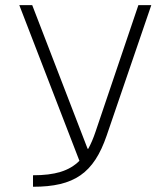

<svg xmlns="http://www.w3.org/2000/svg" viewBox="-20 -713 626 733"><path d="M106 0C263.7 0 337.9 -51.8 387.2 -195.3L557.6 -693.4H508.3L344.7 -210C336.4 -185.1 327.1 -163.6 316.9 -145H314.5L103 -693.4H53.7L283.2 -99.1C244.1 -60.1 189.9 -43.9 106 -43.9Z"/></svg>

Font: Cascadia Code PL ExtraLight
Style: Regular
Weight: 200
Monospace: yes
Designer: Aaron Bell
Foundry: Saja Typeworks
Version: Version 2404.023